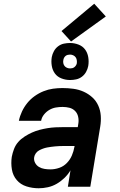

<svg xmlns="http://www.w3.org/2000/svg" viewBox="-20 -999 640 1027"><path d="M187 8Q153 8 121.5 -2Q90 -12 69.5 -36Q49 -60 43.5 -93Q38 -126 43 -160Q47 -181 55 -202Q63 -223 77.5 -239.5Q92 -256 111.5 -268.5Q131 -281 151 -290Q171 -299 192 -304.5Q213 -310 234.5 -313.5Q256 -317 277 -318Q298 -319 318 -319H396L399 -338Q402 -356 398 -374.5Q394 -393 381.5 -405.5Q369 -418 351.5 -422.5Q334 -427 315 -427Q297 -427 279 -424Q261 -421 244.5 -411.5Q228 -402 215.5 -386.5Q203 -371 200 -353H81Q86 -378 97.5 -402.5Q109 -427 126 -448Q143 -469 165.5 -485Q188 -501 213 -511Q238 -521 263.5 -524.5Q289 -528 314 -528Q344 -528 373 -524Q402 -520 427.5 -508.5Q453 -497 473.5 -478.5Q494 -460 505.5 -434.5Q517 -409 519 -380Q521 -351 516 -321L463 0H343L357 -88Q344 -66 325 -47.5Q306 -29 283.5 -16Q261 -3 236 2.5Q211 8 187 8ZM250 -93Q273 -93 296.5 -101Q320 -109 337.5 -127Q355 -145 364.5 -167.5Q374 -190 378 -213L379 -218H318Q308 -218 297 -217.5Q286 -217 275 -216Q264 -215 253 -213.5Q242 -212 231.5 -210Q221 -208 210 -204Q199 -200 189 -194.5Q179 -189 172 -179.5Q165 -170 163 -159Q160 -143 167.5 -128.5Q175 -114 188.5 -106Q202 -98 218 -95.5Q234 -93 250 -93ZM355 -571Q331 -571 309 -579.5Q287 -588 274 -605.5Q261 -623 257 -646.5Q253 -670 257 -694Q260 -710 268.5 -725.5Q277 -741 291 -751.5Q305 -762 321.5 -765.5Q338 -769 355 -769Q378 -769 400 -760.5Q422 -752 435 -734.5Q448 -717 452 -693.5Q456 -670 452 -646Q449 -630 440.5 -614.5Q432 -599 418 -588.5Q404 -578 387.5 -574.5Q371 -571 355 -571ZM355 -633Q361 -633 367 -634.5Q373 -636 378 -640Q383 -644 386.5 -649.5Q390 -655 391 -661Q392 -670 390.5 -678.5Q389 -687 384 -693.5Q379 -700 371 -703.5Q363 -707 355 -707Q349 -707 342.5 -705.5Q336 -704 331 -700Q326 -696 323 -690.5Q320 -685 319 -679Q317 -670 318.5 -661.5Q320 -653 325 -646.5Q330 -640 338 -636.5Q346 -633 355 -633ZM360 -777 309 -833 484 -979 546 -911Z"/></svg>

Font: Iosevka SS04 Extended
Style: Bold Italic
Weight: 700
Width: 7
Italic angle: -9°
Monospace: yes
Designer: Belleve Invis
Foundry: Belleve Invis
Version: Version 19.0.0; ttfautohint (v1.8.4)